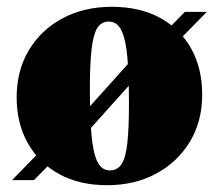

<svg xmlns="http://www.w3.org/2000/svg" viewBox="-20 -530 644 565"><path d="M15.5 0 116 -103 156 -118.5 416.5 -408.5 460.5 -430.5 524 -495H588.5L488 -392.5L448 -377L187.5 -86.5L143.5 -64.5L80 0ZM304 -28.5Q325.5 -28.5 337.8 -47.2Q350 -66 354.8 -109.5Q359.5 -153 359.5 -225.5Q359.5 -305.5 355 -359Q350.5 -412.5 337.8 -439.5Q325 -466.5 300 -466.5Q278 -466.5 266.2 -447.5Q254.5 -428.5 249.5 -385.5Q244.5 -342.5 244.5 -269.5Q244.5 -189.5 249 -135.8Q253.5 -82 266 -55.2Q278.5 -28.5 304 -28.5ZM295 15Q213.5 15 154 -17.8Q94.5 -50.5 61.8 -108.8Q29 -167 29 -243.5Q29 -322.5 65 -382.5Q101 -442.5 164.2 -476.2Q227.5 -510 309 -510Q391.5 -510 451 -477.5Q510.5 -445 542.8 -386.8Q575 -328.5 575 -251.5Q575 -172.5 538.5 -112.5Q502 -52.5 439 -18.8Q376 15 295 15Z"/></svg>

Font: Newsreader 60pt ExtraBold
Style: Regular
Weight: 800
Designer: Hugues Gentile
Foundry: Production Type
Version: Version 1.003